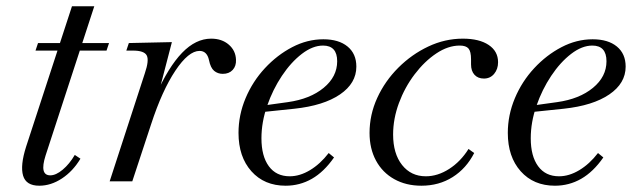

<svg xmlns="http://www.w3.org/2000/svg" viewBox="-20 -577 2017 611"><path d="M105 14Q63 14 53.5 -18Q44 -50 63 -110L209 -557H280L125 -82Q105 -19 140 -19Q158 -19 179.5 -37Q201 -55 218 -84L236 -72Q212 -32 177 -9Q142 14 105 14ZM93 -416 101 -440H181L172 -416ZM210 -416 220 -440H327L319 -416Z M329 0 441 -344Q455 -385 447 -400.5Q439 -416 403 -416H382L390 -440L527 -443L481 -266L476 -274Q516 -364 559.5 -409Q603 -454 652 -454Q686 -454 708 -435Q730 -416 731 -387Q732 -367 720.5 -354.5Q709 -342 689 -342Q673 -342 661.5 -351.5Q650 -361 645 -386Q642 -400 634.5 -407.5Q627 -415 615 -415Q580 -415 538 -352Q496 -289 461 -182L401 0Z M889 14Q821 14 780 -32Q739 -78 739 -154Q739 -211 761.5 -264.5Q784 -318 823 -360Q862 -402 910 -427Q958 -452 1009 -452Q1058 -452 1086 -429Q1114 -406 1114 -365Q1114 -312 1062 -276.5Q1010 -241 917 -231L821 -221L824 -242L896 -252Q967 -262 1010 -297.5Q1053 -333 1053 -382Q1053 -432 1008 -432Q975 -432 940.5 -405.5Q906 -379 877 -335.5Q848 -292 830 -240Q812 -188 812 -137Q812 -80 835.5 -48Q859 -16 902 -16Q934 -16 966.5 -35.5Q999 -55 1026 -90L1043 -76Q1011 -30 972.5 -8Q934 14 889 14Z M1321 14Q1272 14 1234.5 -7Q1197 -28 1176.5 -66Q1156 -104 1156 -154Q1156 -212 1180.5 -265.5Q1205 -319 1247.5 -361.5Q1290 -404 1343 -429Q1396 -454 1453 -454Q1505 -454 1535 -434Q1565 -414 1565 -379Q1565 -357 1552.5 -342Q1540 -327 1520 -327Q1501 -327 1490 -339Q1479 -351 1479 -372V-388Q1479 -413 1471 -422.5Q1463 -432 1443 -432Q1406 -432 1368.5 -407Q1331 -382 1299.5 -340.5Q1268 -299 1249.5 -249Q1231 -199 1231 -149Q1231 -88 1259.5 -52Q1288 -16 1335 -16Q1373 -16 1409.5 -39.5Q1446 -63 1471 -103L1489 -90Q1464 -41 1420.5 -13.5Q1377 14 1321 14Z M1746 14Q1678 14 1637 -32Q1596 -78 1596 -154Q1596 -211 1618.5 -264.5Q1641 -318 1680 -360Q1719 -402 1767 -427Q1815 -452 1866 -452Q1915 -452 1943 -429Q1971 -406 1971 -365Q1971 -312 1919 -276.5Q1867 -241 1774 -231L1678 -221L1681 -242L1753 -252Q1824 -262 1867 -297.5Q1910 -333 1910 -382Q1910 -432 1865 -432Q1832 -432 1797.5 -405.5Q1763 -379 1734 -335.5Q1705 -292 1687 -240Q1669 -188 1669 -137Q1669 -80 1692.5 -48Q1716 -16 1759 -16Q1791 -16 1823.5 -35.5Q1856 -55 1883 -90L1900 -76Q1868 -30 1829.5 -8Q1791 14 1746 14Z"/></svg>

Font: Baskervville
Style: Italic
Weight: 400
Italic angle: -18°
Designer: ANRT
Foundry: ANRT
Version: Version 1.100